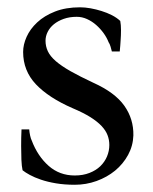

<svg xmlns="http://www.w3.org/2000/svg" viewBox="-20 -497 416 523"><path d="M284.7 -356.9Q283.7 -361.8 281.2 -369.9Q278.8 -377.9 275.9 -381.8Q271 -394.5 262.2 -406.7Q253.4 -418.9 241.9 -429Q230.5 -439 217 -445.1Q203.6 -451.2 189 -451.2Q169.4 -451.2 153.6 -445.6Q137.7 -439.9 126.7 -430.9Q115.7 -421.9 109.9 -410.2Q104 -398.4 104 -386.2Q104 -370.6 110.4 -357.2Q116.7 -343.8 131.8 -330.6Q147 -317.4 171.9 -303.2Q196.8 -289.1 234.4 -271.5Q293 -245.1 318.6 -209Q344.2 -172.9 343.3 -127.9Q342.3 -99.6 328.9 -75Q315.4 -50.3 293.5 -32.2Q271.5 -14.2 242.9 -3.9Q214.4 6.3 183.6 6.3Q155.8 6.3 132.6 2.4Q109.4 -1.5 91.6 -7.6Q73.7 -13.7 61.3 -20.5Q48.8 -27.3 41.5 -33.2Q39.1 -43.5 38.3 -62Q37.6 -80.6 37.6 -99.1Q37.6 -110.4 37.8 -121.6Q38.1 -132.8 38.6 -144.5H59.6Q60.1 -137.2 62 -127.9Q64 -118.7 66.4 -114.3Q82.5 -71.8 112.3 -45.4Q142.1 -19 183.6 -19Q206.1 -19 223.6 -25.9Q241.2 -32.7 253.2 -44.2Q265.1 -55.7 271.5 -70.8Q277.8 -85.9 277.8 -102.1Q277.8 -116.2 272.9 -128.9Q268.1 -141.6 256.6 -153.8Q245.1 -166 226.1 -178Q207 -189.9 178.2 -202.1Q112.8 -230.5 77.9 -267.3Q43 -304.2 43 -355.5Q43 -375.5 52.5 -396.7Q62 -418 81.3 -436Q100.6 -454.1 129.9 -465.6Q159.2 -477.1 198.2 -477.1Q211.4 -477.1 226.6 -474.4Q241.7 -471.7 256.6 -467Q271.5 -462.4 284.9 -455.6Q298.3 -448.7 307.6 -439.9Q309.6 -429.2 309.6 -415Q309.6 -400.9 308.6 -387.7Q308.1 -380.4 307.6 -372.8Q307.1 -365.2 306.2 -356.9Z"/></svg>

Font: Varendra
Style: Regular
Weight: 400
Designer: Jacob Thomas
Foundry: Bangla Type Foundry
Version: Version 1.008